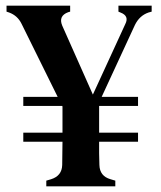

<svg xmlns="http://www.w3.org/2000/svg" viewBox="-20 -656 568 676"><path d="M143 0V-20L160 -25Q198 -37 199 -75Q199 -96 199.5 -116.5Q200 -137 200 -157H62V-189H200V-191V-281L199 -283H62V-315H183L56 -572Q42 -601 12 -612L3 -615V-636H227V-615L220 -613Q185 -600 199 -566L307 -323L421 -571Q436 -600 404 -612L397 -615V-636H514V-615L503 -612Q471 -601 455 -568L338 -315H466V-283H329V-191V-189H466V-157H329Q329 -137 329 -116.5Q329 -96 330 -75Q331 -36 369 -25L386 -20V0Z"/></svg>

Font: DM Serif Text
Style: Regular
Weight: 400
Designer: Colophon Foundry, Frank Grießhammer
Foundry: Colophon Foundry
Version: Version 5.200; ttfautohint (v1.8.3)